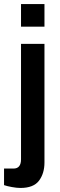

<svg xmlns="http://www.w3.org/2000/svg" viewBox="-46 -743 296 950"><path d="M58 -611V-723H174V-611ZM55 187Q37 187 12.5 182.5Q-12 178 -26 173V91H21Q58 91 58 45V-526H174V61Q174 115 147 151Q120 187 55 187Z"/></svg>

Font: Archivo SemiCondensed SemiBold
Style: Regular
Weight: 600
Width: 4
Designer: Hector Gatti
Foundry: Omnibus-Type
Version: Version 2.001; ttfautohint (v1.8.3)